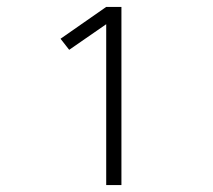

<svg xmlns="http://www.w3.org/2000/svg" viewBox="-20 -833 616 555"><path d="M287 -298H331V-813H287L155 -721L180 -689L287 -763Z"/></svg>

Font: Iosevka Sparkle Extralight
Style: Regular
Weight: 200
Designer: Belleve Invis
Foundry: Belleve Invis
Version: Version 4.5.0; ttfautohint (v1.8.3)